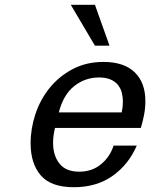

<svg xmlns="http://www.w3.org/2000/svg" viewBox="-20 -771 628 803"><path d="M108 -172Q108 -233 128 -293.5Q148 -354 187 -402.5Q226 -451 283 -481.5Q340 -512 413 -512Q498 -512 543 -469Q588 -426 588 -348Q588 -319 582.5 -290.5Q577 -262 569 -236H210Q206 -219 204 -204Q202 -189 202 -174Q202 -120 229 -86.5Q256 -53 311 -53Q365 -53 402.5 -84Q440 -115 455 -162H552Q518 -83 451 -35.5Q384 12 289 12Q193 12 150.5 -37.5Q108 -87 108 -172ZM489 -301Q494 -324 494 -346Q494 -365 489.5 -383Q485 -401 473.5 -415.5Q462 -430 442.5 -438.5Q423 -447 394 -447Q336 -447 290.5 -411Q245 -375 226 -301ZM377 -580 276 -751H377L438 -580Z"/></svg>

Font: Perun
Style: Italic
Weight: 400
Italic angle: -12°
Foundry: Copyright (c) Stefan Peev, Context Ltd, 2016
Version: Version 1.027